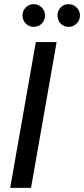

<svg xmlns="http://www.w3.org/2000/svg" viewBox="-20 -902 404 922"><path d="M29 0 152 -700H252L129 0ZM142 -773Q119 -773 103.5 -789Q88 -805 88 -828Q88 -850 103.5 -866Q119 -882 142 -882Q165 -882 180.5 -866Q196 -850 196 -828Q196 -805 180.5 -789Q165 -773 142 -773ZM310 -773Q286 -773 271 -789Q256 -805 256 -828Q256 -850 271 -866Q286 -882 310 -882Q332 -882 348 -866Q364 -850 364 -828Q364 -805 348 -789Q332 -773 310 -773Z"/></svg>

Font: DM Sans Medium
Style: Italic
Weight: 500
Italic angle: -10°
Designer: Colophon Foundry, Jonny Pinhorn
Foundry: Colophon Foundry
Version: Version 4.004;gftools[0.9.30]